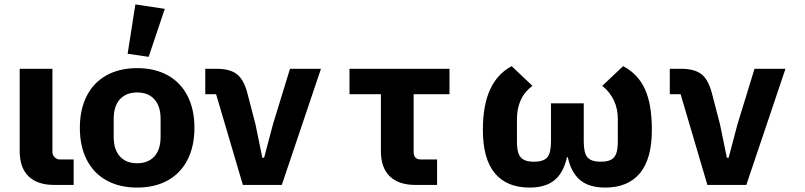

<svg xmlns="http://www.w3.org/2000/svg" viewBox="-20 -836 3640 868"><path d="M313 0H225Q149 0 109 -39Q69 -78 69 -153V-525H217V-149Q217 -135 227 -125Q237 -115 251 -115H313Z M341 -258Q341 -341 372 -402Q403 -463 461.5 -495.5Q520 -528 600 -528Q680 -528 738.5 -495.5Q797 -463 828 -402Q859 -341 859 -258Q859 -175 828 -114Q797 -53 738.5 -20.5Q680 12 600 12Q520 12 461.5 -20.5Q403 -53 372 -114Q341 -175 341 -258ZM706 -217V-299Q706 -356 678 -387Q650 -418 600 -418Q550 -418 522 -387Q494 -356 494 -299V-217Q494 -160 522 -129Q550 -98 600 -98Q650 -98 678 -129Q706 -160 706 -217ZM557 -593 592 -816 725 -796 652 -579Z M1078 0 957 -410H908V-525H960Q1019 -525 1050.5 -501Q1082 -477 1098 -416L1135 -274L1166 -123H1174L1214 -274L1291 -525H1431L1254 0Z M1858 0Q1782 0 1742 -39Q1702 -78 1702 -153V-410H1560V-525H2012V-410H1850V-148Q1850 -132 1858.5 -123.5Q1867 -115 1883 -115H1956V0Z M2619 -197Q2619 -145 2635.5 -125Q2652 -105 2696 -105Q2726 -105 2742.5 -114Q2759 -123 2766 -142.5Q2773 -162 2773 -197V-299Q2773 -390 2703 -448L2797 -537Q2864 -502 2895.5 -433.5Q2927 -365 2927 -249Q2927 -118 2873 -53Q2819 12 2716 12Q2643 12 2602.5 -22Q2562 -56 2547 -125H2543Q2528 -56 2487.5 -22Q2447 12 2374 12Q2271 12 2217 -53Q2163 -118 2163 -249Q2163 -360 2195.5 -431Q2228 -502 2293 -537L2387 -448Q2351 -421 2334 -383Q2317 -345 2317 -299V-197Q2317 -162 2324 -142.5Q2331 -123 2347.5 -114Q2364 -105 2394 -105Q2438 -105 2454.5 -125Q2471 -145 2471 -197V-369H2619Z M3178 0 3057 -410H3008V-525H3060Q3119 -525 3150.5 -501Q3182 -477 3198 -416L3235 -274L3266 -123H3274L3314 -274L3391 -525H3531L3354 0Z"/></svg>

Font: iA Writer Duo V
Style: Regular
Weight: 400
Designer: Mike Abbink, Paul van der Laan, Pieter van Rosmalen, Oliver Reichenstein
Foundry: Information Architects Inc.
Version: Version 2.000